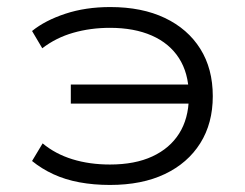

<svg xmlns="http://www.w3.org/2000/svg" viewBox="-20 -517 695 545"><path d="M292 8Q246 8 205.5 0.5Q165 -7 131.5 -22.5Q98 -38 71 -60L101 -110Q137 -80 185.5 -65Q234 -50 292 -50Q363 -50 412.5 -73Q462 -96 488.5 -138Q515 -180 516 -239L530 -223H181V-277H530L516 -250Q515 -310 488 -352Q461 -394 411 -416Q361 -438 292 -438Q237 -438 188 -424Q139 -410 100 -380L71 -429Q108 -459 165.5 -478Q223 -497 293 -497Q383 -497 448 -466Q513 -435 548.5 -378.5Q584 -322 584 -244Q584 -167 548.5 -110.5Q513 -54 448 -23Q383 8 292 8Z"/></svg>

Font: Nunito Sans 10pt Expanded Light
Style: Regular
Weight: 300
Width: 7
Designer: Vernon Adams
Foundry: Vernon Adams
Version: Version 3.101;gftools[0.9.27]